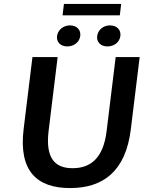

<svg xmlns="http://www.w3.org/2000/svg" viewBox="-20 -944 730 976"><path d="M100 -287C74 -72 170 12 336 12C503 12 619 -72 645 -287L690 -654H568L522 -278C505 -136 437 -89 349 -89C262 -89 210 -136 227 -278L273 -654H145ZM298 -866H589L596 -924H305ZM322 -708C356 -708 384 -730 388 -761C392 -792 370 -815 336 -815C302 -815 274 -792 270 -761C266 -730 288 -708 322 -708ZM526 -708C561 -708 588 -730 592 -761C596 -792 574 -815 539 -815C505 -815 478 -792 474 -761C470 -730 492 -708 526 -708Z"/></svg>

Font: Falling Sky
Style: ExtObl
Weight: 400
Designer: Paul D. Hunt
Foundry: Adobe Systems Incorporated
Version: Version 1.02